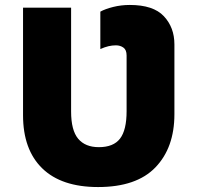

<svg xmlns="http://www.w3.org/2000/svg" viewBox="-20 -745 797 775"><path d="M376 10Q228 10 150.5 -65.5Q73 -141 73 -280V-714H267V-295Q267 -219 295.5 -185Q324 -151 379 -151Q438 -151 464.5 -185.5Q491 -220 491 -296V-521Q491 -544 478 -553Q465 -562 448 -562Q433 -562 418 -558.5Q403 -555 385 -547V-698Q405 -709 437 -717Q469 -725 504 -725Q599 -725 641.5 -679.5Q684 -634 684 -566V-284Q684 -149 607.5 -69.5Q531 10 376 10Z"/></svg>

Font: Noto Sans Black
Style: Regular
Weight: 900
Designer: Monotype Design Team
Foundry: Monotype Imaging Inc.
Version: Version 2.007